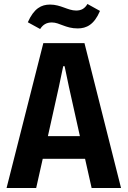

<svg xmlns="http://www.w3.org/2000/svg" viewBox="-20 -946 643 966"><path d="M371 -803C415 -803 454 -822 483 -891L420 -926C406 -902 388 -893 363 -893C321 -893 286 -923 232 -923C188 -923 151 -904 120 -834L182 -800C196 -822 214 -833 241 -833C280 -833 309 -803 371 -803ZM13 0H162L195 -147H408L441 0H589L405 -729H198ZM276 -508 298 -613H305L327 -508L382 -261H221Z"/></svg>

Font: Mona Sans SemiCondensed
Style: Bold
Weight: 700
Width: 4
Designer: Deni Anggara
Foundry: GitHub
Version: Version 2.000